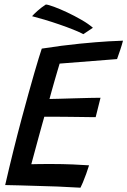

<svg xmlns="http://www.w3.org/2000/svg" viewBox="-20 -846 578 871"><path d="M345 5.5Q292 2.5 241.2 0.2Q190.5 -2 136.5 -3Q104.5 -4 69.8 -5Q35 -6 3.5 -6.5Q21.5 -85 40.5 -161.5Q59.5 -238 78 -307Q111.5 -431.5 135.2 -513.2Q159 -595 169.5 -625.5Q262.5 -640 341.2 -647.8Q420 -655.5 472 -658.5Q524 -661.5 538 -661.5Q532 -639 525.5 -619.8Q519 -600.5 511 -578L250.5 -557.5Q247 -546 240.5 -524Q234 -502 226.8 -477Q219.5 -452 213.5 -430Q207.5 -408 204.5 -397Q219 -397 250 -398Q281 -399 317.8 -400Q354.5 -401 386.8 -401.8Q419 -402.5 436 -402.5L414 -314.5Q406.5 -314.5 384 -314.8Q361.5 -315 331.2 -315.5Q301 -316 270.2 -316.2Q239.5 -316.5 215.2 -316.5Q191 -316.5 181 -316.5Q178.5 -308 171 -281Q163.5 -254 154 -219.2Q144.5 -184.5 135.8 -152Q127 -119.5 122 -101Q133 -101.5 161.2 -101.8Q189.5 -102 214 -102Q263 -102 311.2 -100Q359.5 -98 384 -96Q379 -79 371.2 -57.8Q363.5 -36.5 356 -18.5Q348.5 -0.5 345 5.5ZM188 -825.5Q198.5 -825 225 -815.2Q251.5 -805.5 284.5 -790Q317.5 -774.5 349.2 -756.2Q381 -738 401.5 -720L358 -691Q341.5 -700 312.2 -711.8Q283 -723.5 248.8 -735.2Q214.5 -747 181.8 -756.8Q149 -766.5 125.5 -772.5Q131.5 -780 150.2 -796.8Q169 -813.5 188 -825.5Z"/></svg>

Font: Grandstander
Style: Italic
Weight: 400
Italic angle: -15°
Designer: Tyler Finck
Foundry: Etcetera Type Co
Version: Version 1.200; ttfautohint (v1.8.3)